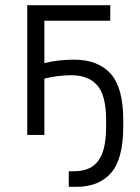

<svg xmlns="http://www.w3.org/2000/svg" viewBox="-20 -520 540 740"><path d="M85 -500H405V-440H151V-277Q180 -284 209 -287Q238 -290 265 -290Q358 -290 406.5 -236Q455 -182 455 -57V-33Q455 93 408 146.5Q361 200 275 200H245V140H265Q295 140 318 131Q341 122 357 102Q373 82 381 48.5Q389 15 389 -33V-57Q389 -152 355 -191Q321 -230 255 -230Q231 -230 205 -227Q179 -224 151 -217V0H85Z"/></svg>

Font: PT Root UI
Style: Regular
Weight: 400
Designer: Vitaly Kuzmin
Foundry: ParaType Ltd.
Version: Version 2.001G